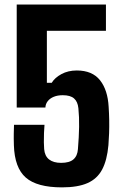

<svg xmlns="http://www.w3.org/2000/svg" viewBox="-20 -820 536 850"><path d="M254.5 9.5Q143.5 9.5 94 -34Q44.5 -77.5 41.5 -177Q40.5 -209.5 41 -229.2Q41.5 -249 42 -267.5H177Q175.5 -253 174.8 -231.5Q174 -210 174.2 -190Q174.5 -170 175.5 -160Q178 -129.5 197.2 -114.2Q216.5 -99 250.5 -99Q287.5 -99 305.2 -114.5Q323 -130 325 -160Q329.5 -214.5 330.2 -258Q331 -301.5 327 -341Q324 -370 307.8 -384.2Q291.5 -398.5 258 -398.5Q235 -398.5 218 -391.5Q201 -384.5 191.2 -372Q181.5 -359.5 181 -344H54V-800H449V-683.5H187.5V-453.5H209Q222.5 -476 252 -492Q281.5 -508 320 -508Q388.5 -508 422.8 -464.8Q457 -421.5 461 -347Q463 -317 463.5 -287.5Q464 -258 463 -230Q462 -202 460 -177.5Q454 -110.5 432.2 -69.5Q410.5 -28.5 367.5 -9.5Q324.5 9.5 254.5 9.5Z"/></svg>

Font: Big Shoulders Text Thin ExtraBold
Style: Regular
Weight: 800
Version: Version 2.002